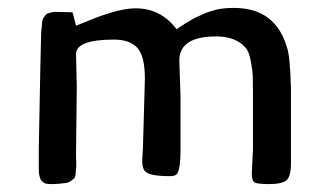

<svg xmlns="http://www.w3.org/2000/svg" viewBox="-20 -464 825 485"><path d="M120 -434 163 -433Q164 -432 172 -399Q180 -402 214 -416Q283 -443 322 -443Q387 -443 426 -390L436 -397Q447 -404 450 -406L462 -413Q472 -419 477 -421Q482 -423 492.5 -428Q503 -433 510.5 -435Q518 -437 528 -440Q547 -444 571 -444Q676 -444 705 -344Q713 -322 715 -238V-52Q715 -18 703.5 -8.5Q692 1 660.5 1Q629 1 622.5 -3.5Q616 -8 616 -26L619 -86V-206Q619 -210 619 -232Q619 -254 618.5 -270Q618 -286 613.5 -310Q609 -334 600 -344Q575 -372 526 -372Q433 -372 433 -311L436 -220V-84Q436 -40 428 -26Q424 -19 410 -19Q354 -19 345 -33Q338 -43 339.5 -64Q341 -85 341 -88L346 -265Q346 -322 327 -343Q308 -364 268 -364Q172 -364 172 -327L174 -245L172 -72Q172 -66 172.5 -53.5Q173 -41 172 -37L171 -25Q170 -17 168 -14Q156 -3 148 -2Q126 1 113.5 1Q101 1 96.5 0Q92 -1 89 -3.5Q86 -6 84 -8.5Q82 -11 80.5 -16.5Q79 -22 78.5 -26.5Q78 -31 78 -40V-91L82 -299L84 -382L86 -402Q86 -414 91.5 -421.5Q97 -429 100 -430Q112 -434 120 -434Z"/></svg>

Font: Cagliostro
Style: Regular
Weight: 400
Designer: Matthew Desmond
Foundry: Matthew Desmond
Version: Version